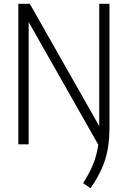

<svg xmlns="http://www.w3.org/2000/svg" viewBox="-20 -760 674 1011"><path d="M457 231 417.5 204.5Q450.5 153 470 105.8Q489.5 58.5 497.5 2L131 -644V0H76.5V-740H137L502.5 -96V-740H556.5V-92Q556.5 -23 546.2 30.5Q536 84 514 131.8Q492 179.5 457 231Z"/></svg>

Font: Encode Sans Condensed Condensed Light
Style: Regular
Weight: 300
Width: 3
Designer: Multiple Designers
Foundry: Impallari Type
Version: Version 3.000; ttfautohint (v1.8.3) -l 8 -r 50 -G 200 -x 14 